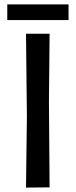

<svg xmlns="http://www.w3.org/2000/svg" viewBox="-20 -850 344 871"><path d="M13 -759V-830H291V-759ZM98 1 102 -320 98 -697H205L202 -389L205 0Z"/></svg>

Font: Ruda SemiBold
Style: Regular
Weight: 600
Designer: Mariela Monsalve and Angelina Sanchez
Foundry: Mariela Monsalve and Angelina Sanchez
Version: Version 2.001